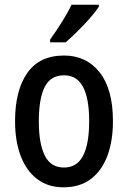

<svg xmlns="http://www.w3.org/2000/svg" viewBox="-20 -786 543 816"><path d="M460 -271Q460 -187 436.5 -124Q413 -61 366.5 -25.5Q320 10 250 10Q184 10 138 -25Q92 -60 68 -123Q44 -186 44 -271Q44 -402 96 -476Q148 -550 252 -550Q347 -550 403.5 -478.5Q460 -407 460 -271ZM145 -270Q145 -175 170.5 -124.5Q196 -74 252 -74Q307 -74 333 -124Q359 -174 359 -271Q359 -367 333 -416.5Q307 -466 252 -466Q195 -466 170 -416.5Q145 -367 145 -270ZM400 -757Q387 -737 362 -708.5Q337 -680 309 -652.5Q281 -625 259 -606H193V-618Q219 -654 243.5 -693Q268 -732 284 -766H400Z"/></svg>

Font: Noto Sans Condensed Medium
Style: Regular
Weight: 500
Width: 3
Designer: Monotype Design Team
Foundry: Monotype Imaging Inc.
Version: Version 2.013; ttfautohint (v1.8.4.7-5d5b)